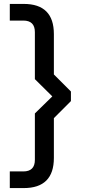

<svg xmlns="http://www.w3.org/2000/svg" viewBox="-20 -780 432 980"><path d="M30 95H99Q158 95 158 36V-201L247 -288L158 -376V-616Q158 -675 99 -675H30V-760H101Q255 -760 255 -606V-400L342 -313V-264L255 -177V26Q255 180 101 180H30Z"/></svg>

Font: Oxanium ExtraLight Medium
Style: Regular
Weight: 500
Version: Version 2.000